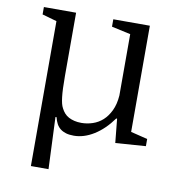

<svg xmlns="http://www.w3.org/2000/svg" viewBox="-81 -615 823 869"><g transform="rotate(10 331.0 -180.5)"><path d="M118 -487V179H199L189 -59H194Q198 -42 205 -29Q212 -16 223 -7.5Q234 1 249 5.5Q264 10 285 10Q331 10 377 -18.5Q423 -47 461 -100H465L476 10L615 0V-33L538 -52V-540H370V-506L457 -487V-205Q454 -164 440 -135Q426 -106 406 -88Q386 -70 360.5 -61.5Q335 -53 309 -53Q291 -53 276.5 -56.5Q262 -60 250.5 -66Q239 -72 230.5 -81.5Q222 -91 216 -103Q211 -112 208 -124Q205 -136 203 -153Q201 -170 200 -193.5Q199 -217 199 -249V-540H51V-506Z"/></g></svg>

Font: GradeGX
Style: Regular
Weight: 100
Width: 1
Designer: Adam Twardoch
Foundry: Adam Twardoch
Version: Version 2.002; DEVELOPMENT